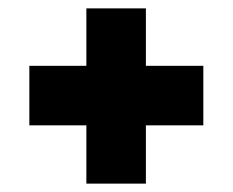

<svg xmlns="http://www.w3.org/2000/svg" viewBox="-20 -494 555 458"><path d="M186 -56V-195H50V-337H186V-474H328V-337H465V-195H328V-56Z"/></svg>

Font: Alumni Sans ExtraBold
Style: Regular
Weight: 800
Designer: Robert E. Leuschke
Foundry: Robert E. Leuschke
Version: Version 1.018